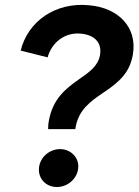

<svg xmlns="http://www.w3.org/2000/svg" viewBox="-20 -738 556 770"><path d="M173 -220H282L284 -232C298 -299 342 -331 394 -366C465 -413 501 -451 513 -520C531 -627 457 -707 336 -717C201 -730 91 -651 63 -535L171 -508C187 -567 240 -610 305 -603C357 -598 390 -569 381 -517C373 -472 337 -448 294 -418C245 -383 192 -343 176 -254C174 -245 173 -235 173 -220ZM208 12C255 12 294 -26 294 -71C294 -109 262 -140 221 -140C177 -140 136 -105 136 -57C136 -19 166 12 208 12Z"/></svg>

Font: Fixel Text 20240404 SemiBold
Style: Italic
Weight: 600
Width: 4
Italic angle: -10°
Designer: AlfaBravo + MacPaw
Foundry: Kyrylo Tkachov, Marchela Mozhyna, Serhii Makarenko, Maria Weinstein, Zakhar Kryvoshyya
Version: Version 1.211;Glyphs 3.2 (3225)